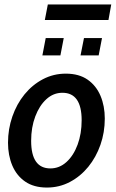

<svg xmlns="http://www.w3.org/2000/svg" viewBox="-20 -833 521 863"><path d="M191 10Q132 10 93.2 -16.8Q54.5 -43.5 35.2 -89.2Q16 -135 16 -191.5Q16 -253 35.5 -309.2Q55 -365.5 90.2 -408.8Q125.5 -452 173 -477Q220.5 -502 276 -502Q335 -502 373.8 -475Q412.5 -448 431.8 -402.2Q451 -356.5 451 -300Q451 -238 431.5 -182.2Q412 -126.5 376.8 -83.2Q341.5 -40 294 -15Q246.5 10 191 10ZM206.5 -76Q247 -76 278.8 -104.8Q310.5 -133.5 328.8 -182.8Q347 -232 347 -292.5Q347 -416 260.5 -416Q220 -416 188.5 -387.2Q157 -358.5 138.5 -309.5Q120 -260.5 120 -200Q120 -76 206.5 -76ZM342 -584 357.5 -662H438.5L423.5 -584ZM170.5 -584 185.5 -662H266.5L251.5 -584ZM181.5 -743 195 -813H480L467.5 -743Z"/></svg>

Font: Cabin Condensed Medium
Style: Italic
Weight: 500
Width: 3
Italic angle: -10°
Designer: Pablo Impallari
Foundry: Pablo Impallari. http://www.impallari.com Igino Marini. http://www.ikern.com
Version: Version 3.001; ttfautohint (v1.8.3)